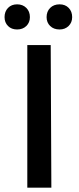

<svg xmlns="http://www.w3.org/2000/svg" viewBox="-20 -866 363 886"><path d="M1 -787Q1 -813 17 -829.5Q33 -846 59 -846Q85 -846 101.5 -829.5Q118 -813 118 -787Q118 -762 101.5 -746Q85 -730 59 -730Q33 -730 17 -746Q1 -762 1 -787ZM195 -787Q195 -813 211.5 -829.5Q228 -846 255 -846Q281 -846 297 -829.5Q313 -813 313 -787Q313 -762 296.5 -746Q280 -730 255 -730Q228 -730 211.5 -746Q195 -762 195 -787ZM106 -658H214L217 0H106Z"/></svg>

Font: Ysabeau Infant Semibold
Style: Regular
Weight: 600
Designer: Christian Thalmann (Catharsis Fonts)
Version: Version 0.003